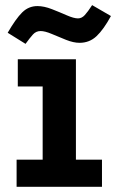

<svg xmlns="http://www.w3.org/2000/svg" viewBox="-20 -719 447 739"><path d="M43.9 0V-104.4H144.2V-386.3H48.5V-490.8H272.2V-104.4H372.5V0ZM78.3 -550.2 9.6 -592.9Q40.7 -646.8 65.4 -671.2Q90.1 -695.6 124 -695.6Q149.6 -695.6 179.7 -683.8Q209.8 -672 237 -660.1Q264.2 -648.2 280.3 -648.2Q294.8 -648.2 306.7 -661.3Q318.6 -674.4 334.6 -699.3L407 -657.3Q378.9 -605.6 351.7 -579.9Q324.5 -554.2 286.2 -554.2Q262.9 -554.2 234.3 -565.6Q205.8 -577 179.4 -588.3Q153 -599.5 136.2 -599.5Q118.6 -599.5 106.6 -586.1Q94.5 -572.6 78.3 -550.2Z"/></svg>

Font: Anaheim
Style: Regular
Weight: 400
Designer: Vernon Adams
Foundry: Vernon Adams
Version: Version 2.001